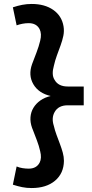

<svg xmlns="http://www.w3.org/2000/svg" viewBox="-20 -731 466 970"><path d="M142 -407Q153 -436 164.5 -466Q176 -496 183 -525Q192 -560 180 -584Q164 -614 125 -614Q109 -614 93.5 -611Q78 -608 64 -603Q59 -626 54.5 -648.5Q50 -671 45 -694Q69 -702 92 -706.5Q115 -711 140 -711Q206 -711 249 -681Q292 -651 301 -598Q305 -574 300 -550Q295 -526 286 -501.5Q277 -477 267.5 -451Q258 -425 252 -398Q246 -377 246.5 -359Q247 -341 256 -327Q275 -294 322 -294H403V-199H322Q275 -199 256 -165Q239 -135 252 -95Q257 -73 265.5 -50Q274 -27 282.5 -4.5Q291 18 297 39.5Q303 61 303 82Q302 145 258 182Q214 219 140 219Q114 219 92 214.5Q70 210 45 202Q50 179 54.5 156Q59 133 64 110Q78 116 94 118.5Q110 121 125 121Q164 121 180 91Q192 68 183 33Q177 6 166.5 -21.5Q156 -49 146 -75L142 -85Q132 -113 134 -139Q136 -165 149 -186.5Q162 -208 184 -223.5Q206 -239 236 -246Q175 -260 148.5 -305.5Q122 -351 142 -407Z"/></svg>

Font: Rosa Sans SemiBold
Style: Regular
Weight: 600
Designer: Pentagram / MCKL
Foundry: Pentagram / MCKL
Version: Version 1.005;September 16, 2019;FontCreator 11.5.0.2425 64-